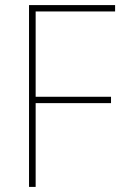

<svg xmlns="http://www.w3.org/2000/svg" viewBox="-20 -734 481 754"><path d="M120 0V-329H416V-354H120V-689H432V-714H94V0Z"/></svg>

Font: Noto Sans Gujarati SemiCondensed Thin
Style: Regular
Weight: 100
Width: 4
Designer: Jelle Bosma - Monotype Design Team, Universal Thirst
Foundry: Monotype Imaging Inc.
Version: Version 2.106